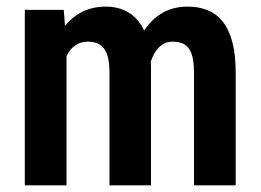

<svg xmlns="http://www.w3.org/2000/svg" viewBox="-20 -558 785 578"><path d="M180.2 -419.9V0H54.7V-528.3H171.9ZM161.1 -282.7 122.6 -282.2Q122.1 -337.4 132.8 -384.3Q143.6 -431.2 165.5 -465.6Q187.5 -500 221.2 -519Q254.9 -538.1 299.3 -538.1Q328.1 -538.1 353 -527.6Q377.9 -517.1 396.2 -494.9Q414.6 -472.7 424.6 -437.3Q434.6 -401.9 434.6 -352.5V0H309.6V-338.4Q309.6 -375 302 -395.3Q294.4 -415.5 280 -424.1Q265.6 -432.6 244.6 -432.6Q222.7 -432.6 206.3 -421.1Q189.9 -409.7 180.2 -388.9Q170.4 -368.2 165.5 -341.1Q160.6 -314 161.1 -282.7ZM424.8 -304.7 373.5 -295.4Q372.6 -345.7 383.1 -389.9Q393.6 -434.1 415 -467.3Q436.5 -500.5 469.2 -519.3Q502 -538.1 545.4 -538.1Q578.1 -538.1 604.7 -527.3Q631.3 -516.6 650.4 -492.9Q669.4 -469.2 679.4 -431.4Q689.5 -393.6 689.5 -339.4V0H564V-339.4Q564 -377 556.2 -397.2Q548.3 -417.5 534.2 -425Q520 -432.6 499.5 -432.6Q481 -432.6 467 -422.6Q453.1 -412.6 443.6 -395Q434.1 -377.4 429.4 -354.5Q424.8 -331.5 424.8 -304.7Z"/></svg>

Font: Roboto Condensed SemiBold
Style: Regular
Weight: 600
Designer: Christian Robertson
Foundry: Google
Version: Version 3.008; 2023